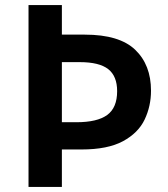

<svg xmlns="http://www.w3.org/2000/svg" viewBox="-20 -734 660 754"><path d="M573 -378Q573 -317 548 -264.5Q523 -212 463 -179.5Q403 -147 300 -147H223V0H92V-714H223V-598H313Q449 -598 511 -538.5Q573 -479 573 -378ZM280 -254Q362 -254 401 -282.5Q440 -311 440 -376Q440 -435 405 -462.5Q370 -490 293 -490H223V-254Z"/></svg>

Font: Noto Sans NKo Unjoined SemiBold
Style: Regular
Weight: 600
Designer: Monotype Design Team
Foundry: Monotype Imaging Inc.
Version: Version 2.004